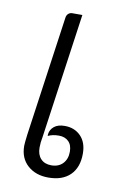

<svg xmlns="http://www.w3.org/2000/svg" viewBox="-71 -622 453 672"><g transform="rotate(10 155.0 -285.5)"><path d="M46 -90Q46 -99 50 -131L110 -555Q111 -565 117 -570.5Q123 -576 131 -576H167L104 -131Q100 -112 100 -93Q100 -68 113.5 -53.5Q127 -39 151 -39Q177 -39 192 -55Q207 -71 207 -97Q207 -121 194 -133.5Q181 -146 160 -146Q137 -146 121 -138V-144Q123 -161 136.5 -172Q150 -183 174 -183Q209 -183 231 -160.5Q253 -138 253 -98Q253 -49 225.5 -22Q198 5 148 5Q103 5 74.5 -20.5Q46 -46 46 -90Z"/></g></svg>

Font: Krub Light
Style: Italic
Weight: 300
Italic angle: -8°
Designer: Ekaluck Peanpanawate
Foundry: Cadson Demak Co.,Ltd.
Version: Version 1.000; ttfautohint (v1.6)